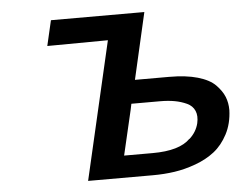

<svg xmlns="http://www.w3.org/2000/svg" viewBox="-50 -756 1035 817"><g transform="rotate(-5 467.5 -347.5)"><path d="M171 -587 196 -695H595L530 -411H676Q748 -411 798 -396.5Q848 -382 873 -356.5Q898 -331 908.5 -305Q919 -279 919 -248Q917 -190 893.5 -145.5Q870 -101 835.5 -74Q801 -47 754.5 -30Q708 -13 663.5 -6.5Q619 0 571 0H294L430 -589ZM456 -94H578Q693 -94 739 -141V-140Q769 -167 778 -204Q785 -235 775.5 -257Q766 -279 742 -290Q718 -301 690.5 -306Q663 -311 628 -311H506L501 -287Z"/></g></svg>

Font: Coval
Style: ExtraBold Italic
Weight: 800
Foundry: Context Ltd
Version: Version 001.000